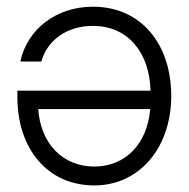

<svg xmlns="http://www.w3.org/2000/svg" viewBox="-20 -546 568 576"><path d="M258.8 -525.9C150.4 -525.9 62 -460 41 -361.3H104C122.1 -425.8 180.7 -468.3 258.8 -468.3C363.3 -468.3 428.7 -388.7 431.6 -273.9H32.2V-254.4C32.2 -99.6 122.6 10.3 262.7 10.3C397.9 10.3 493.7 -102.5 493.7 -258.3C493.7 -413.1 403.8 -525.9 258.8 -525.9ZM94.7 -218.8H430.7C421.9 -114.3 356.4 -46.4 262.7 -46.4C168.5 -46.4 101.6 -115.2 94.7 -218.8Z"/></svg>

Font: Raveo Display Display Light
Style: Regular
Weight: 300
Designer: Jakub Foglar, Rasmus Andersson (Inter)
Foundry: Jakubfoglar.com
Version: Version 1.100;Glyphs 3.2.3 (3260)